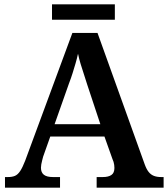

<svg xmlns="http://www.w3.org/2000/svg" viewBox="-20 -866 775 886"><path d="M3 0V-49H17Q36 -49 49 -54.5Q62 -60 73 -76.5Q84 -93 96 -124L314 -714H430L648 -107Q656 -85 666 -72.5Q676 -60 690 -54.5Q704 -49 723 -49H735V0H426V-49H455Q480 -49 494 -58.5Q508 -68 508 -91Q508 -98 507 -105Q506 -112 504 -119Q502 -126 499 -132L462 -236H212L179 -143Q177 -135 174.5 -125.5Q172 -116 170.5 -107.5Q169 -99 169 -92Q169 -70 182.5 -59.5Q196 -49 224 -49H257V0ZM232 -293H443L383 -474Q375 -500 367 -524Q359 -548 352 -571Q345 -594 340 -618Q335 -595 328.5 -573Q322 -551 315 -528.5Q308 -506 298 -480ZM220 -775V-846H510V-775Z"/></svg>

Font: Noto Serif Hebrew SemiBold
Style: Regular
Weight: 600
Version: Version 2.003